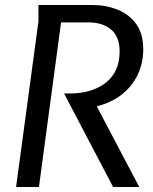

<svg xmlns="http://www.w3.org/2000/svg" viewBox="-20 -744 608 764"><path d="M135 0H44L133 -659V-724H349Q402 -724 448 -705.5Q494 -687 522 -648.5Q550 -610 550 -548Q550 -494 528.5 -448Q507 -402 466 -369Q425 -336 365 -321L534 0H430L235 -372H257Q346 -372 401 -415Q456 -458 456 -539Q456 -598 422 -626.5Q388 -655 331 -655H223Z"/></svg>

Font: Rosario
Style: Italic
Weight: 400
Italic angle: -8.05°
Designer: Hector Gatti
Foundry: Omnibus Type
Version: Version 1.201